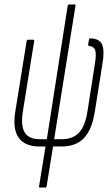

<svg xmlns="http://www.w3.org/2000/svg" viewBox="-20 -660 506 865"><path d="M160 185Q155 185 156 179L185 0H157Q93 0 64.5 -39Q36 -78 49 -158L100 -475Q101 -481 106 -481H131Q136 -481 134 -475L83 -158Q73 -93 91.5 -63Q110 -33 158 -33H191L285 -634Q287 -640 291 -640H316Q321 -640 320 -634L224 -33H259Q309 -33 336.5 -63Q364 -93 374 -158L407 -369Q415 -416 409 -433.5Q403 -451 380 -453Q377 -454 377 -459L381 -482Q382 -487 386 -487Q428 -487 440 -459Q452 -431 441 -369L407 -156Q394 -75 358 -37.5Q322 0 257 0H219L190 179Q189 185 185 185Z"/></svg>

Font: Sofia Sans Extra Condensed ExtraLight
Style: Italic
Weight: 250
Italic angle: -9°
Version: Version 4.100